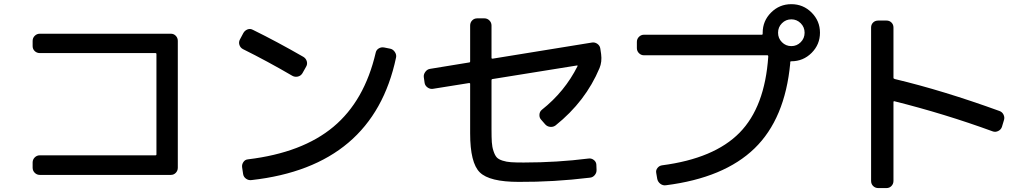

<svg xmlns="http://www.w3.org/2000/svg" viewBox="-20 -870 5040 939"><path d="M174.8 -14.6Q160.2 -14.6 149.9 -24.9Q139.6 -35.2 139.6 -49.8V-75.2Q139.6 -89.8 149.9 -100.1Q160.2 -110.4 174.8 -110.4H740.2Q745.1 -110.4 745.1 -115.2V-605.5Q745.1 -610.4 740.2 -610.4H174.8Q160.2 -610.4 149.9 -620.1Q139.6 -629.9 139.6 -644.5V-669.9Q139.6 -684.6 149.9 -694.8Q160.2 -705.1 174.8 -705.1H815.4Q830.1 -705.1 839.8 -694.8Q849.6 -684.6 849.6 -669.9V-49.8Q849.6 -35.2 839.8 -24.9Q830.1 -14.6 815.4 -14.6Z M1168 -629.9Q1155.3 -636.7 1150.9 -650.4Q1146.5 -664.1 1153.3 -676.8L1169.9 -708Q1176.8 -720.7 1190.4 -726.1Q1204.1 -731.4 1217.8 -723.6Q1335 -666 1463.9 -591.8Q1476.6 -584 1480.5 -569.8Q1484.4 -555.7 1476.6 -543L1459 -511.7Q1451.2 -499 1437 -495.6Q1422.9 -492.2 1410.2 -499Q1288.1 -570.3 1168 -629.9ZM1888.7 -631.8Q1902.3 -628.9 1911.1 -615.7Q1919.9 -602.5 1917 -588.9Q1804.7 -55.7 1210 10.7Q1195.3 12.7 1183.1 3.9Q1170.9 -4.9 1168.9 -19.5L1164.1 -51.8Q1162.1 -65.4 1170.4 -77.6Q1178.7 -89.8 1193.4 -90.8Q1459 -123 1610.8 -250Q1762.7 -377 1817.4 -612.3Q1820.3 -626 1832.5 -633.3Q1844.7 -640.6 1859.4 -637.7Z M2056.6 -464.8 2052.7 -492.2Q2050.8 -505.9 2060.1 -518.6Q2069.3 -531.2 2083 -533.2L2274.4 -564.5Q2279.3 -564.5 2279.3 -570.3V-745.1Q2279.3 -759.8 2289.1 -770Q2298.8 -780.3 2314.5 -780.3H2348.6Q2363.3 -780.3 2373.5 -770Q2383.8 -759.8 2383.8 -745.1V-586.9Q2383.8 -583 2388.7 -583L2876 -662.1Q2889.6 -664.1 2901.9 -655.3Q2914.1 -646.5 2916 -631.8L2919.9 -605.5Q2924.8 -567.4 2912.1 -537.1Q2843.8 -374 2697.3 -256.8Q2685.5 -248 2670.9 -249.5Q2656.2 -251 2646.5 -261.7L2626 -285.2Q2617.2 -294.9 2618.2 -309.6Q2619.1 -324.2 2629.9 -333Q2742.2 -421.9 2804.7 -546.9Q2806.6 -549.8 2801.8 -549.8L2388.7 -483.4Q2383.8 -483.4 2383.8 -476.6V-238.3Q2383.8 -198.2 2385.3 -174.8Q2386.7 -151.4 2393.6 -130.9Q2400.4 -110.4 2409.2 -100.6Q2418 -90.8 2437.5 -84.5Q2457 -78.1 2479.5 -76.7Q2502 -75.2 2541 -75.2Q2704.1 -75.2 2858.4 -94.7Q2872.1 -96.7 2883.8 -87.9Q2895.5 -79.1 2896.5 -65.4L2897.5 -40Q2898.4 -25.4 2888.7 -13.7Q2878.9 -2 2864.3 -1Q2687.5 20.5 2516.6 19.5Q2374 19.5 2326.7 -26.9Q2279.3 -73.2 2279.3 -217.8V-460Q2279.3 -463.9 2274.4 -463.9L2096.7 -435.5Q2083 -433.6 2070.8 -442.4Q2058.6 -451.2 2056.6 -464.8Z M3804.2 -663.6Q3823.2 -644.5 3850.1 -644.5Q3877 -644.5 3896 -663.6Q3915 -682.6 3915 -710Q3915 -737.3 3896 -756.3Q3877 -775.4 3850.1 -775.4Q3823.2 -775.4 3804.2 -756.3Q3785.2 -737.3 3785.2 -710Q3785.2 -682.6 3804.2 -663.6ZM3849.6 -570.3Q3844.7 -570.3 3844.7 -566.4V-560.5Q3819.3 -289.1 3670.4 -144.5Q3521.5 0 3236.3 36.1Q3221.7 38.1 3209.5 28.8Q3197.3 19.5 3194.3 4.9L3189.5 -23.4Q3186.5 -37.1 3195.3 -48.3Q3204.1 -59.6 3217.8 -61.5Q3472.7 -94.7 3596.7 -220.7Q3720.7 -346.7 3737.3 -593.8Q3737.3 -599.6 3733.4 -599.6H3129.9Q3115.2 -599.6 3105 -609.9Q3094.7 -620.1 3094.7 -634.8V-665Q3094.7 -679.7 3105 -689.9Q3115.2 -700.2 3129.9 -700.2H3706.1Q3710 -700.2 3710 -705.1V-710Q3710 -767.6 3751 -808.6Q3792 -849.6 3850.1 -849.6Q3908.2 -849.6 3949.2 -808.6Q3990.2 -767.6 3990.2 -710Q3990.2 -652.3 3949.2 -611.3Q3908.2 -570.3 3849.6 -570.3Z M4275.4 49.8Q4260.7 49.8 4250.5 40Q4240.2 30.3 4240.2 14.6V-735.4Q4240.2 -750 4250 -759.8Q4259.8 -769.5 4275.4 -769.5H4315.4Q4330.1 -769.5 4339.8 -759.8Q4349.6 -750 4349.6 -735.4V-489.3Q4349.6 -485.4 4356.4 -483.4Q4593.8 -426.8 4868.2 -327.1Q4881.8 -322.3 4888.2 -308.6Q4894.5 -294.9 4889.6 -281.2L4879.9 -249Q4875 -235.4 4861.3 -229Q4847.7 -222.7 4835 -227.5Q4599.6 -313.5 4353.5 -375Q4352.5 -376 4351.1 -374.5Q4349.6 -373 4349.6 -371.1V14.6Q4349.6 29.3 4339.8 39.6Q4330.1 49.8 4315.4 49.8Z"/></svg>

Font: Rounded-L Mgen+ 1m medium
Style: Regular
Weight: 500
Designer: [Source Han Sans]
Ryoko NISHIZUKA  (kana & ideographs); Paul D. Hunt (Latin, Greek & Cyrillic); Wenlong ZHANG  (bopomofo
Version: Version 1.059.20150602